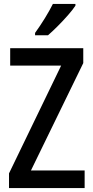

<svg xmlns="http://www.w3.org/2000/svg" viewBox="-20 -960 475 980"><path d="M412 0H26V-75L292 -625H32V-714H405V-638L138 -90H412ZM365 -931Q352 -911 327 -882.5Q302 -854 274.5 -826.5Q247 -799 225 -780H159V-792Q185 -828 209 -867Q233 -906 250 -940H365Z"/></svg>

Font: Noto Sans Gurmukhi Condensed Medium
Style: Regular
Weight: 500
Width: 3
Designer: Jelle Bosma - Monotype Design Team
Foundry: Monotype Imaging Inc.
Version: Version 2.004; ttfautohint (v1.8.4.7-5d5b)